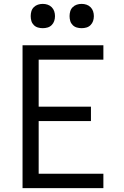

<svg xmlns="http://www.w3.org/2000/svg" viewBox="-20 -968 640 988"><path d="M96 0V-735H512V-661H179V-419H448V-345H179V-74H512V0ZM400 -823Q387 -823 375 -826.5Q363 -830 354 -839Q345 -848 341.5 -860Q338 -872 338 -885Q338 -898 341.5 -910Q345 -922 354 -931Q363 -940 375 -944Q387 -948 400 -948Q413 -948 425 -944Q437 -940 446 -931Q455 -922 459 -910Q463 -898 463 -885Q463 -872 459 -860Q455 -848 446 -839Q437 -830 425 -826.5Q413 -823 400 -823ZM200 -823Q187 -823 175 -826.5Q163 -830 154 -839Q145 -848 141.5 -860Q138 -872 138 -885Q138 -898 141.5 -910Q145 -922 154 -931Q163 -940 175 -944Q187 -948 200 -948Q213 -948 225 -944Q237 -940 246 -931Q255 -922 259 -910Q263 -898 263 -885Q263 -872 259 -860Q255 -848 246 -839Q237 -830 225 -826.5Q213 -823 200 -823Z"/></svg>

Font: Iosevka Mono
Style: Regular
Weight: 400
Designer: Belleve Invis
Foundry: Belleve Invis
Version: Version 11.1.1